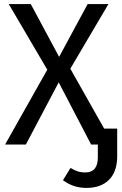

<svg xmlns="http://www.w3.org/2000/svg" viewBox="-20 -709 600 942"><path d="M555 -78V57Q555 133 515 173Q475 213 404 213Q339 213 289 175L326 115Q345 126 360.5 131.5Q376 137 399 137Q460 137 460 63V0H427L268 -305L107 0H5L212 -367L23 -689H131L270 -430L410 -689H512L325 -372L491 -78Z"/></svg>

Font: Fira Sans
Style: Regular
Weight: 400
Designer: bBox Type GmbH & Carrois Corporate GbR & Edenspiekermann AG
Foundry: bBox Type GmbH & Carrois Corporate GbR & Edenspiekermann AG
Version: Version 4.301